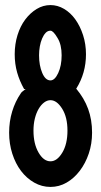

<svg xmlns="http://www.w3.org/2000/svg" viewBox="-20 -735 399 757"><path d="M207 -585Q190 -614 179 -614Q168 -614 160 -605.5Q152 -597 146 -583Q140 -569 137 -552Q134 -535 134 -517Q134 -477 146.5 -447.5Q159 -418 179 -418Q196 -418 209.5 -447Q223 -476 223 -517Q223 -559 207 -585ZM179 -340Q166 -340 154 -331Q142 -322 132.5 -306Q123 -290 117.5 -268Q112 -246 112 -220Q112 -168 132 -133.5Q152 -99 179 -99Q205 -99 225.5 -133Q246 -167 246 -220Q246 -273 225 -306.5Q204 -340 179 -340ZM179 -715Q207 -715 232.5 -700Q258 -685 277 -658.5Q296 -632 307.5 -596.5Q319 -561 319 -521Q319 -447 281 -386H280Q312 -348 327.5 -305.5Q343 -263 343 -212Q343 -168 330 -129.5Q317 -91 294.5 -61.5Q272 -32 242.5 -15Q213 2 179 2Q145 2 115 -15Q85 -32 63 -61Q41 -90 28.5 -129Q16 -168 16 -212Q16 -256 28 -295.5Q40 -335 62 -367Q64 -371 69.5 -375Q75 -379 81 -384H75Q57 -416 47.5 -449.5Q38 -483 38 -521Q38 -561 49 -596.5Q60 -632 79.5 -658Q99 -684 124.5 -699.5Q150 -715 179 -715Z"/></svg>

Font: Fundamental  Brigade Condensed
Style: Regular
Weight: 400
Width: 3
Designer: Peter Wiegel, original typeface by Carl Albert Fahrenwaldt 1901
Foundry: Peter Wiegel
Version: Version 0.000 2012 initial release